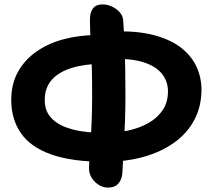

<svg xmlns="http://www.w3.org/2000/svg" viewBox="-20 -837 960 871"><path d="M456 -103Q306 -103 212 -136.5Q118 -170 74.5 -233.5Q31 -297 31 -384Q31 -456 61.5 -511Q92 -566 146 -603.5Q200 -641 270.5 -659.5Q341 -678 420 -678L446 -548Q365 -547 306 -529Q247 -511 215 -475Q183 -439 183 -384Q183 -340 205 -311Q227 -282 265.5 -265Q304 -248 353.5 -241Q403 -234 456 -234Q511 -234 562 -245Q613 -256 653.5 -279Q694 -302 718 -337.5Q742 -373 742 -423Q742 -465 717.5 -498.5Q693 -532 641.5 -551Q590 -570 510 -570L523 -695Q621 -695 691.5 -674Q762 -653 806.5 -616.5Q851 -580 872.5 -532Q894 -484 894 -431Q894 -355 862 -294Q830 -233 771 -190.5Q712 -148 631.5 -125.5Q551 -103 456 -103ZM470 14Q448 14 428.5 2Q409 -10 396.5 -29.5Q384 -49 384 -72Q384 -89 386 -121Q388 -153 391 -197.5Q394 -242 396 -294Q398 -346 398 -400Q398 -532 393 -616Q388 -700 388 -748Q388 -780 401.5 -798.5Q415 -817 446 -817Q467 -817 487.5 -807.5Q508 -798 523 -781.5Q538 -765 539 -742Q542 -706 545.5 -620.5Q549 -535 549 -399Q549 -342 547 -287Q545 -232 542.5 -185Q540 -138 538 -103Q536 -68 535 -51Q533 -23 517 -4.5Q501 14 470 14Z"/></svg>

Font: Shantell Sans
Style: Bold
Weight: 700
Designer: Stephen Nixon, Anya Danilova, Shantell Martin
Foundry: Arrow Type
Version: Version 1.011;[c5ecc13dd]